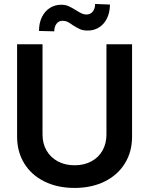

<svg xmlns="http://www.w3.org/2000/svg" viewBox="-20 -928 745 959"><path d="M639.6 -707V-245.1Q639.6 -169.9 603.8 -111.8Q567.9 -53.7 502.7 -21.5Q437.5 10.7 352.5 10.7Q267.1 10.7 201.9 -21.5Q136.7 -53.7 101.1 -111.8Q65.4 -169.9 65.4 -245.1V-707H192.4V-255.9Q192.4 -211.4 212.2 -176.8Q231.9 -142.1 268.3 -122.3Q304.7 -102.5 352.5 -102.5Q400.4 -102.5 436.5 -122.1Q472.7 -141.6 492.2 -176.5Q511.7 -211.4 511.7 -255.9V-707ZM285.2 -904.3Q306.2 -904.3 321.5 -897.7Q336.9 -891.1 359.4 -877Q378.4 -865.2 388.9 -860.4Q399.4 -855.5 412.1 -855.5Q431.6 -855.5 443.4 -870.4Q455.1 -885.3 455.1 -908.2L529.3 -905.3Q528.8 -865.2 514.2 -835.9Q499.5 -806.6 474.6 -791Q449.7 -775.4 418.9 -775.4Q395 -775.4 379.6 -782.2Q364.3 -789.1 342.8 -802.7Q328.6 -813.5 317.4 -818.8Q306.2 -824.2 292 -824.2Q273.9 -824.2 262.5 -809.6Q251 -794.9 251 -771.5L174.8 -773.4Q174.8 -813.5 189.5 -843Q204.1 -872.6 229.2 -888.4Q254.4 -904.3 285.2 -904.3Z"/></svg>

Font: WEMIX Pretendard SemiBold
Style: Regular
Weight: 600
Designer: Base glyphs from Inter by Rasmus Andersson; Hangeul glyphs from Noto Sans CJK(Source Han Sans) by Jang Soo-young and Kan
Foundry: Kil Hyung-jin
Version: Version 1.000